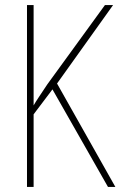

<svg xmlns="http://www.w3.org/2000/svg" viewBox="-20 -734 473 754"><path d="M433 0 204 -406 424 -714H392L166 -403C141 -365 122 -338 112 -320V-714H86V0H112V-285L186 -383L404 0Z"/></svg>

Font: Noto Sans Devanagari Condensed Thin
Style: Regular
Weight: 100
Width: 3
Designer: Jelle Bosma - Monotype Design Team
Foundry: Monotype Imaging Inc.
Version: Version 2.004